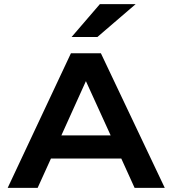

<svg xmlns="http://www.w3.org/2000/svg" viewBox="-20 -903 829 923"><path d="M17 0 321 -647H465L772 0H627L563 -141H225L161 0ZM275 -252H512L393 -513ZM324 -725 460 -883H632L448 -725Z"/></svg>

Font: Syne Modified
Style: Bold
Weight: 700
Designer: Lucas Descroix
Foundry: Bonjour Monde
Version: Version 2.200